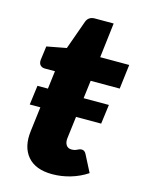

<svg xmlns="http://www.w3.org/2000/svg" viewBox="-105 -733 607 805"><g transform="rotate(15 198.0 -330.5)"><path d="M35 -250 46 -334H356L345 -250ZM201 8Q128 8 93.5 -33Q59 -74 68 -144L101 -412H57Q45 -412 37.5 -419.5Q30 -427 31 -442L39 -503L124 -519L169 -645Q178 -669 206 -669H287L269 -518H395L382 -412H256L224 -154Q222 -136 229.5 -124.5Q237 -113 253 -113Q264 -113 271 -116Q278 -119 283 -121.5Q288 -124 295 -124Q307 -124 314 -111L352 -37Q319 -15 280 -3.5Q241 8 201 8Z"/></g></svg>

Font: Aleo Black
Style: Italic
Weight: 900
Italic angle: -7°
Designer: Alessio Laiso
Foundry: Alessio Laiso
Version: Version 2.001;gftools[0.9.29]